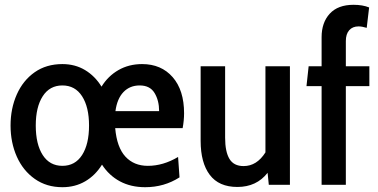

<svg xmlns="http://www.w3.org/2000/svg" viewBox="-20 -770 1574 800"><path d="M741 -236H460Q467 -156 502.5 -117.5Q538 -79 596 -79Q660 -79 722 -116L728 -31Q664 10 585 10Q525 10 479.5 -14.5Q434 -39 405 -84Q377 -39 335 -14.5Q293 10 240 10Q174 10 125 -24.5Q76 -59 50 -117.5Q24 -176 24 -247Q24 -318 50 -376.5Q76 -435 124.5 -469Q173 -503 240 -503Q293 -503 334.5 -478Q376 -453 403 -409Q430 -453 473.5 -478Q517 -503 572 -503Q652 -503 699.5 -448.5Q747 -394 747 -298Q747 -269 741 -236ZM351 -247Q351 -324 322 -369Q293 -414 240 -414Q187 -414 158 -369Q129 -324 129 -247Q129 -169 158 -124Q187 -79 240 -79Q293 -79 322 -124Q351 -169 351 -247ZM643 -307Q643 -351 624 -382.5Q605 -414 562 -414Q521 -414 494.5 -386.5Q468 -359 461 -307Z M1188 -494V0H1100L1095 -50Q1049 9 969 9Q892 9 854 -41.5Q816 -92 816 -183V-494H918V-196Q918 -138 936 -108Q954 -78 995 -78Q1050 -78 1086 -135V-494Z M1320 -411H1257L1266 -494H1320V-615Q1320 -676 1354 -713Q1388 -750 1453 -750Q1491 -750 1518 -739L1508 -654Q1488 -660 1474 -660Q1449 -660 1435 -644Q1421 -628 1421 -599V-494H1519V-411H1421V0H1320Z"/></svg>

Font: Cabin Condensed Medium
Style: Regular
Weight: 500
Width: 3
Version: Version 2.001